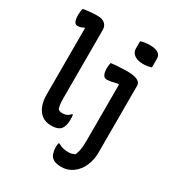

<svg xmlns="http://www.w3.org/2000/svg" viewBox="-224 -902 1148 1249"><g transform="rotate(30 350.0 -277.5)"><path d="M35 -750Q45 -752 56.5 -753.5Q68 -755 79.5 -756.5Q91 -758 102 -758.5Q113 -759 123 -759.5Q133 -760 142 -760Q166 -760 182.5 -752.5Q199 -745 208 -730.5Q217 -716 217 -694Q217 -644 217 -593.5Q217 -543 217 -493Q217 -443 217 -392.5Q217 -342 217 -291.5Q217 -241 217 -190Q217 -162 219 -142.5Q221 -123 227 -107Q233 -101 241 -98.5Q249 -96 261 -96Q272 -96 282.5 -99Q293 -102 301.5 -108Q310 -114 318 -123H324Q326 -115 326.5 -107Q327 -99 327 -87Q327 -70 324.5 -55.5Q322 -41 317 -30Q312 -19 305 -11Q298 -4 287 1Q276 6 263.5 8Q251 10 237 10Q192 10 164.5 -12Q137 -34 124 -69.5Q111 -105 111 -148Q111 -198 111 -247.5Q111 -297 111 -347.5Q111 -398 111 -448.5Q111 -499 111 -549Q111 -599 111 -648L107 -651Q101 -647 92.5 -643.5Q84 -640 75.5 -638.5Q67 -637 60 -637Q46 -637 37.5 -652Q29 -667 29 -704Q29 -716 31 -729Q33 -742 35 -750ZM486 -544Q522 -544 545 -538.5Q568 -533 580 -522Q592 -511 592 -495Q592 -443 592 -395.5Q592 -348 592 -300.5Q592 -253 592 -205Q592 -157 592 -104.5Q592 -52 592 8Q592 48 580.5 85Q569 122 547 150Q525 178 495 194Q465 210 427 210Q404 210 386 205Q368 200 356 188Q345 178 339 157.5Q333 137 333 116Q333 106 334 98.5Q335 91 337 84H343Q364 96 381.5 100Q399 104 422 104Q436 104 446.5 100.5Q457 97 467 93Q475 76 479 59Q483 42 484.5 20.5Q486 -1 486 -25Q486 -82 486 -133Q486 -184 486 -233Q486 -282 486 -333Q486 -384 486 -441L480 -444Q469 -442 457.5 -439Q446 -436 435.5 -434Q425 -432 416 -431Q407 -430 399 -430Q382 -430 373 -447Q364 -464 364 -495Q364 -507 365.5 -517.5Q367 -528 369 -536Q383 -538 398 -539.5Q413 -541 428 -541.5Q443 -542 458 -543Q473 -544 486 -544ZM464 -755Q470 -757 478.5 -759Q487 -761 496 -762.5Q505 -764 514.5 -764.5Q524 -765 533 -765Q570 -765 593 -752.5Q616 -740 616 -710V-646Q610 -644 602.5 -642Q595 -640 587 -638.5Q579 -637 570.5 -636.5Q562 -636 553 -636Q527 -636 507 -643.5Q487 -651 475.5 -665.5Q464 -680 464 -700Z"/></g></svg>

Font: Recursive Casual Medium
Style: Regular
Weight: 500
Version: Version 1.047